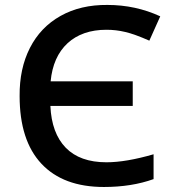

<svg xmlns="http://www.w3.org/2000/svg" viewBox="-20 -744 698 774"><path d="M409.2 -624Q311.5 -624 252.4 -569.8Q193.4 -515.1 184.1 -416H515.1V-316.9H183.1Q188 -207 245.1 -148.4Q302.2 -89.8 409.2 -89.8Q487.8 -89.8 599.1 -122.1V-22Q510.7 9.8 398.9 9.8Q234.9 9.8 147 -84Q59.1 -177.7 59.1 -356.9Q58.1 -467.3 100.6 -550.8Q143.1 -634.3 223.9 -679.7Q304.7 -725.1 413.1 -724.1Q526.4 -724.1 626 -678.2L582 -580.1Q521.5 -606.9 484.4 -615.2Q447.8 -624 409.2 -624Z"/></svg>

Font: Open Sans
Style: SemiBold
Weight: 600
Foundry: Ascender Corporation
Version: Version 1.10